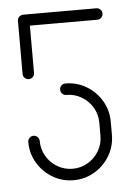

<svg xmlns="http://www.w3.org/2000/svg" viewBox="-44 -553 403 588"><g transform="rotate(-5 158.0 -259.5)"><path d="M141.9 -280Q141.9 -287.4 147 -292.4Q152.2 -297.4 159.3 -297.4Q194.1 -297.4 223.5 -280Q253 -262.6 270.4 -233.1Q287.8 -203.7 287.8 -168.9V-128.5Q287.8 -93.7 270.4 -64.3Q253 -34.8 223.5 -17.4Q194.1 0 159.3 0Q124.4 0 95 -17.4Q65.6 -34.8 48.1 -64.3Q30.7 -93.7 30.7 -128.5Q30.7 -135.9 35.9 -141.1Q41.1 -146.3 48.5 -146.3Q55.6 -146.3 60.7 -141.1Q65.9 -135.9 65.9 -128.5Q65.9 -103.3 78.5 -81.9Q91.1 -60.4 112.6 -47.8Q134.1 -35.2 159.3 -35.2Q184.4 -35.2 205.9 -47.8Q227.4 -60.4 240 -81.9Q252.6 -103.3 252.6 -128.5V-168.9Q252.6 -194.1 240 -215.6Q227.4 -237 205.9 -249.6Q184.4 -262.2 159.3 -262.2Q151.9 -262.2 146.9 -267.4Q141.9 -272.6 141.9 -280ZM49.3 -320.4Q41.9 -320.4 36.7 -325.4Q31.5 -330.4 31.5 -337.8V-500.7H66.7V-337.8Q66.7 -330.7 61.7 -325.6Q56.7 -320.4 49.3 -320.4ZM31.5 -501.1Q31.5 -508.1 36.7 -513.3Q41.9 -518.5 49.3 -518.5H273.7Q281.1 -518.5 286.3 -513.3Q291.5 -508.1 291.5 -501.1Q291.5 -493.7 286.3 -488.5Q281.1 -483.3 273.7 -483.3H49.3Q41.9 -483.3 36.7 -488.5Q31.5 -493.7 31.5 -501.1Z"/></g></svg>

Font: 26F Galaxy Sans Light
Style: Regular
Weight: 300
Designer: C₂₉H₂₅N₃O₅
Version: Version 1.100